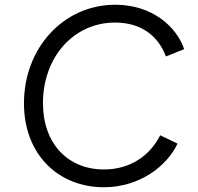

<svg xmlns="http://www.w3.org/2000/svg" viewBox="-20 -777 836 809"><path d="M417 12C570 12 685 -79 728 -172L655 -207C611 -120 528 -63 418 -63C265 -63 161 -173 161 -342C161 -536 290 -682 465 -682C574 -682 647 -626 679 -539L756 -570C725 -662 624 -757 466 -757C246 -757 81 -573 81 -342C81 -121 231 12 417 12Z"/></svg>

Font: Mluvka
Style: Italic
Weight: 400
Italic angle: -8°
Designer: Modified by Jiří Krblich, Original typeface by Gumpita Rahayu
Foundry: Gumpita Rahayu & Jiří Krblich
Version: Version 2.000;Glyphs 3.1.1 (3134)